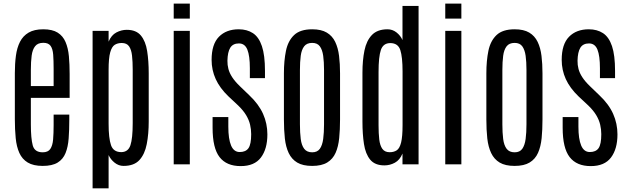

<svg xmlns="http://www.w3.org/2000/svg" viewBox="-20 -902 3439 1054"><path d="M214.4 8.8Q163.1 8.8 132.3 -9.8Q101.6 -28.3 86.2 -62.5Q70.8 -96.7 66.2 -143.8Q61.5 -190.9 61.5 -248V-501Q61.5 -552.7 67.4 -596.4Q73.2 -640.1 89.8 -672.6Q106.4 -705.1 137.2 -723.1Q168 -741.2 217.3 -741.2Q267.6 -741.2 296.6 -722.9Q325.7 -704.6 339.8 -671.4Q354 -638.2 358.2 -593.5Q362.3 -548.8 362.3 -495.6V-364.7H149.4V-218.3Q149.4 -142.1 159.7 -104Q169.9 -65.9 214.4 -65.9Q243.7 -65.9 256.1 -84.2Q268.6 -102.5 271.5 -136Q274.4 -169.4 274.4 -215.8V-272.9H360.4V-245.1Q360.4 -188.5 356.9 -142.1Q353.5 -95.7 339.8 -61.8Q326.2 -27.8 296.4 -9.5Q266.6 8.8 214.4 8.8ZM149.4 -429.7H274.4V-522.9Q274.4 -569.8 272 -601.8Q269.5 -633.8 257.6 -650.4Q245.6 -667 217.8 -667Q187.5 -667 172.9 -648.4Q158.2 -629.9 153.8 -596.7Q149.4 -563.5 149.4 -519Z M488.3 131.8V-732.4H576.2V-673.3Q591.3 -709.5 618.9 -723.9Q646.5 -738.3 675.8 -738.3Q727.5 -738.3 753.4 -707Q779.3 -675.8 787.8 -621.8Q796.4 -567.9 796.4 -499V-235.4Q796.4 -166.5 785.6 -111.1Q774.9 -55.7 745.4 -23.4Q715.8 8.8 658.2 8.8Q631.3 8.8 609.1 -9Q586.9 -26.9 576.2 -50.8V131.8ZM646 -66.9Q683.6 -67.4 696 -104.7Q708.5 -142.1 708.5 -226.1V-519.5Q708.5 -563.5 704.8 -596.4Q701.2 -629.4 688.5 -647.7Q675.8 -666 648.4 -666Q626 -666 609.9 -656Q593.8 -646 585 -614.5Q576.2 -583 576.2 -519V-222.7Q576.2 -143.1 589.4 -105Q602.5 -66.9 646 -66.9Z M933.6 0V-732.4H1022V0ZM933.6 -799.8V-882.3H1022V-799.8Z M1301.3 9.8Q1223.6 9.8 1185.3 -39.6Q1147 -88.9 1147 -200.7V-259.3H1233.4V-206.5Q1233.4 -139.2 1248.5 -103.3Q1263.7 -67.4 1295.9 -67.4Q1329.1 -67.4 1344 -88.6Q1358.9 -109.9 1358.9 -165.5Q1358.9 -191.9 1352.8 -217.8Q1346.7 -243.7 1331.3 -269.5Q1315.9 -295.4 1287.6 -322.8L1234.4 -372.6Q1186.5 -418.5 1164.1 -468Q1141.6 -517.6 1141.6 -573.2Q1141.6 -659.2 1181.9 -700.2Q1222.2 -741.2 1290.5 -741.2Q1335.9 -741.2 1368.4 -720Q1400.9 -698.7 1417.7 -648.9Q1434.6 -599.1 1434.6 -512.7V-473.1H1351.6V-527.3Q1351.6 -595.7 1337.9 -629.6Q1324.2 -663.6 1291.5 -663.6Q1258.8 -663.6 1244.1 -640.1Q1229.5 -616.7 1228.5 -568.8Q1228 -545.9 1233.9 -523.4Q1239.7 -501 1254.9 -477.8Q1270 -454.6 1296.9 -428.7L1348.6 -378.9Q1400.4 -330.1 1424.1 -276.9Q1447.8 -223.6 1447.8 -164.1Q1447.8 -84.5 1412.4 -37.4Q1377 9.8 1301.3 9.8Z M1693.8 8.8Q1642.6 8.8 1611.8 -9.5Q1581.1 -27.8 1564.9 -61.8Q1548.8 -95.7 1543.7 -142.3Q1538.6 -189 1538.6 -246.1V-499.5Q1538.6 -568.4 1549.8 -623Q1561 -677.7 1594.5 -709.5Q1627.9 -741.2 1693.8 -741.2Q1743.7 -741.2 1773.9 -723.1Q1804.2 -705.1 1820.1 -672.1Q1835.9 -639.2 1841.3 -595.2Q1846.7 -551.3 1846.7 -499.5V-246.1Q1846.7 -189.9 1842 -143.6Q1837.4 -97.2 1822.3 -63Q1807.1 -28.8 1776.4 -10Q1745.6 8.8 1693.8 8.8ZM1693.8 -65.9Q1722.2 -65.9 1735.8 -85.2Q1749.5 -104.5 1754.2 -139.2Q1758.8 -173.8 1758.8 -219.7V-518.1Q1758.8 -562.5 1754.2 -595.7Q1749.5 -628.9 1735.8 -647.7Q1722.2 -666.5 1693.8 -666.5Q1664.1 -666.5 1649.7 -647.7Q1635.3 -628.9 1630.9 -595.7Q1626.5 -562.5 1626.5 -518.1V-219.7Q1626.5 -173.8 1630.9 -139.2Q1635.3 -104.5 1649.9 -85.2Q1664.6 -65.9 1693.8 -65.9Z M2090.3 5.9Q2038.1 5.9 2012.2 -25.6Q1986.3 -57.1 1978 -111.6Q1969.7 -166 1969.7 -234.4V-502.9Q1969.7 -570.8 1980.7 -624.8Q1991.7 -678.7 2021.7 -710Q2051.8 -741.2 2107.4 -741.2Q2134.8 -741.2 2156.7 -723.9Q2178.7 -706.5 2189.5 -682.1V-869.6H2277.8V0H2189.5V-59.1Q2174.8 -23.4 2147.7 -8.8Q2120.6 5.9 2090.3 5.9ZM2119.1 -66.4Q2142.1 -66.4 2158 -76.9Q2173.8 -87.4 2181.9 -119.6Q2189.9 -151.9 2189.9 -215.8V-509.8Q2189.9 -588.9 2177.5 -627.2Q2165 -665.5 2122.1 -665.5Q2083.5 -665 2070.8 -627.7Q2058.1 -590.3 2058.1 -506.8V-213.9Q2058.1 -169.4 2062 -136.2Q2065.9 -103 2079.1 -84.7Q2092.3 -66.4 2119.1 -66.4Z M2424.3 0V-732.4H2512.7V0ZM2424.3 -799.8V-882.3H2512.7V-799.8Z M2805.2 8.8Q2753.9 8.8 2723.1 -9.5Q2692.4 -27.8 2676.3 -61.8Q2660.2 -95.7 2655 -142.3Q2649.9 -189 2649.9 -246.1V-499.5Q2649.9 -568.4 2661.1 -623Q2672.4 -677.7 2705.8 -709.5Q2739.3 -741.2 2805.2 -741.2Q2855 -741.2 2885.3 -723.1Q2915.5 -705.1 2931.4 -672.1Q2947.3 -639.2 2952.6 -595.2Q2958 -551.3 2958 -499.5V-246.1Q2958 -189.9 2953.4 -143.6Q2948.7 -97.2 2933.6 -63Q2918.5 -28.8 2887.7 -10Q2856.9 8.8 2805.2 8.8ZM2805.2 -65.9Q2833.5 -65.9 2847.2 -85.2Q2860.8 -104.5 2865.5 -139.2Q2870.1 -173.8 2870.1 -219.7V-518.1Q2870.1 -562.5 2865.5 -595.7Q2860.8 -628.9 2847.2 -647.7Q2833.5 -666.5 2805.2 -666.5Q2775.4 -666.5 2761 -647.7Q2746.6 -628.9 2742.2 -595.7Q2737.8 -562.5 2737.8 -518.1V-219.7Q2737.8 -173.8 2742.2 -139.2Q2746.6 -104.5 2761.2 -85.2Q2775.9 -65.9 2805.2 -65.9Z M3223.1 9.8Q3145.5 9.8 3107.2 -39.6Q3068.8 -88.9 3068.8 -200.7V-259.3H3155.3V-206.5Q3155.3 -139.2 3170.4 -103.3Q3185.5 -67.4 3217.8 -67.4Q3251 -67.4 3265.9 -88.6Q3280.8 -109.9 3280.8 -165.5Q3280.8 -191.9 3274.7 -217.8Q3268.6 -243.7 3253.2 -269.5Q3237.8 -295.4 3209.5 -322.8L3156.2 -372.6Q3108.4 -418.5 3085.9 -468Q3063.5 -517.6 3063.5 -573.2Q3063.5 -659.2 3103.8 -700.2Q3144 -741.2 3212.4 -741.2Q3257.8 -741.2 3290.3 -720Q3322.8 -698.7 3339.6 -648.9Q3356.4 -599.1 3356.4 -512.7V-473.1H3273.4V-527.3Q3273.4 -595.7 3259.8 -629.6Q3246.1 -663.6 3213.4 -663.6Q3180.7 -663.6 3166 -640.1Q3151.4 -616.7 3150.4 -568.8Q3149.9 -545.9 3155.8 -523.4Q3161.6 -501 3176.8 -477.8Q3191.9 -454.6 3218.8 -428.7L3270.5 -378.9Q3322.3 -330.1 3345.9 -276.9Q3369.6 -223.6 3369.6 -164.1Q3369.6 -84.5 3334.2 -37.4Q3298.8 9.8 3223.1 9.8Z"/></svg>

Font: AntonioLight
Style: Regular
Weight: 300
Designer: Vernon Adams
Foundry: Vernon Adams
Version: Version 1.002